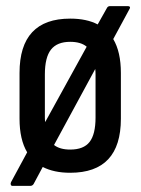

<svg xmlns="http://www.w3.org/2000/svg" viewBox="-20 -558 461 629"><path d="M21 51Q17 51 15.5 47.5Q14 44 16 39L69 -59Q44 -101 44 -169V-319Q44 -497 210 -497Q264 -497 300 -478L331 -533Q334 -538 341 -538H399Q404 -538 405.5 -535Q407 -532 404 -528L351 -430Q376 -388 376 -319V-169Q376 8 210 8Q157 8 120 -11L90 45Q86 51 79 51ZM127 -173Q127 -165 128 -158L264 -405Q245 -421 210 -421Q167 -421 147 -395.5Q127 -370 127 -314ZM210 -68Q254 -68 273.5 -93Q293 -118 293 -173V-314Q293 -324 292 -332L157 -83Q176 -68 210 -68Z"/></svg>

Font: Sofia Sans Condensed Medium
Style: Regular
Weight: 500
Designer: Botio Nikoltchev, Ani Petrova
Foundry: lettersoup
Version: Version 4.101; ttfautohint (v1.8.4.7-5d5b)